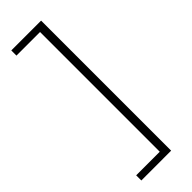

<svg xmlns="http://www.w3.org/2000/svg" viewBox="-265 -692 829 829"><g transform="rotate(-45 149.0 -278.0)"><path d="M211.5 119H29.5V87.5H173.5V-643.5H29.5V-675H211.5Z"/></g></svg>

Font: Anek Latin ExtraLight
Style: Regular
Weight: 250
Designer: Yesha Goshar
Foundry: Ek Type
Version: Version 1.003